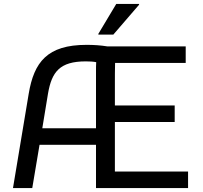

<svg xmlns="http://www.w3.org/2000/svg" viewBox="-20 -956 1030 976"><path d="M687 -932V-936H571L480 -784V-780H556ZM564 -84V-336H868V-420H564V-540C564 -564 564 -601 565 -636H924V-720H527C490 -726 455 -728 420 -728C220 -728 153 -640 126 -480L46 0H144L181 -220H468V0H936V-84ZM195 -304 224 -480C243 -591 284 -644 416 -644C436 -644 454 -643 469 -640C468 -625 468 -609 468 -592V-304Z"/></svg>

Font: Kufam Arabic Latin Roman Normal
Style: Regular
Weight: 400
Designer: Wael Morcos & Artur Schmal
Version: Version 1.200;PS 001.200;hotconv 1.0.88;makeotf.lib2.5.64775